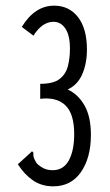

<svg xmlns="http://www.w3.org/2000/svg" viewBox="-20 -647 390 678"><path d="M168 11Q127 11 96.5 -10Q66 -31 43 -67L86 -106L93 -113L98 -108Q97 -99 99 -91.5Q101 -84 110 -70Q121 -59 134.5 -52.5Q148 -46 166 -46Q204 -46 223 -80.5Q242 -115 242 -174Q242 -245 211 -275Q180 -305 122 -298V-351Q169 -351 191 -368.5Q213 -386 220 -414.5Q227 -443 227 -475Q227 -522 211 -546Q195 -570 169 -570Q129 -570 98 -521L57 -552Q103 -627 171 -627Q224 -627 255.5 -586.5Q287 -546 287 -472Q287 -423 270.5 -385Q254 -347 219 -331Q256 -314 278.5 -274.5Q301 -235 301 -171Q301 -90 266 -39.5Q231 11 168 11Z"/></svg>

Font: Inconsolata ExtraCondensed
Style: Regular
Weight: 400
Width: 2
Monospace: yes
Designer: Raph Levien, Cyreal, Brenton Simpson
Foundry: Raph Levien, Cyreal, Google
Version: Version 3.001; ttfautohint (v1.8.2.53-6de2)